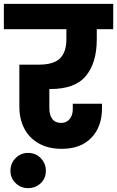

<svg xmlns="http://www.w3.org/2000/svg" viewBox="-37 -760 605 992"><path d="M218 -300V-200Q218 -166 233 -145.5Q248 -125 279 -125Q307 -125 323 -145Q339 -165 339 -196V-224H490V-201Q490 -105 435 -48Q380 9 282 9Q212 9 162.5 -19.5Q113 -48 88 -97Q63 -146 63 -208V-426H164Q241 -426 273.5 -459Q306 -492 306 -556V-609H-17V-740H548V-609H463V-556Q463 -437 407.5 -368.5Q352 -300 223 -300ZM108 212Q70 212 43.5 186Q17 160 17 123Q17 84 43.5 57Q70 30 108 30Q147 30 173.5 57Q200 84 200 123Q200 161 173.5 186.5Q147 212 108 212Z"/></svg>

Font: Poppins A&M
Style: Bold-A&M
Weight: 700
Designer: Ninad Kale (Devanagari), Jonny Pinhorn (Latin)
Foundry: Indian Type Foundry
Version: 4.004